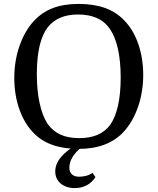

<svg xmlns="http://www.w3.org/2000/svg" viewBox="-20 -750 804 980"><path d="M711 -368Q711 -281 684.5 -204.5Q658 -128 611 -77Q570 -33 512.5 -11.5Q455 10 380 10Q304 10 246 -11Q188 -32 149 -74Q103 -122 78 -194.5Q53 -267 53 -352Q53 -439 79.5 -515.5Q106 -592 153 -643Q195 -688 250.5 -709Q306 -730 382 -730Q458 -730 515.5 -709.5Q573 -689 614 -646Q661 -598 686 -525Q711 -452 711 -368ZM168 -372Q168 -289 182 -224.5Q196 -160 222 -119Q248 -82 287.5 -63.5Q327 -45 385 -45Q491 -45 541 -111Q568 -148 582 -209.5Q596 -271 596 -354Q596 -437 582 -500Q568 -563 541 -602Q515 -640 474.5 -658Q434 -676 379 -676Q326 -676 287.5 -659.5Q249 -643 223 -610Q168 -537 168 -372ZM362 210Q317 210 289.5 186.5Q262 163 262 125Q262 50 376 -14H417Q390 4 371.5 24Q353 44 343.5 64.5Q334 85 334 105Q334 128 347 140Q360 152 384 152Q402 152 421 147Q440 142 452 132L467 154Q450 181 423 195.5Q396 210 362 210Z"/></svg>

Font: Domine
Style: Regular
Weight: 400
Designer: Pablo Impallari, Rodrigo Fuenzalida, Brenda Gallo
Foundry: Pablo Impallari, Rodrigo Fuenzalida, Brenda Gallo
Version: Version 2.000;September 19, 2022;FontCreator 14.0.0.2877 64-